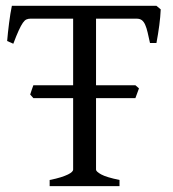

<svg xmlns="http://www.w3.org/2000/svg" viewBox="-20 -635 591 655"><path d="M149.4 0V-21Q171.9 -25.4 187.3 -30.3Q202.6 -35.2 211.9 -39.8Q221.2 -44.4 225.3 -48.6Q229.5 -52.7 229.5 -56.2V-300.3H93.8L83 -312.5Q85.4 -319.8 88.1 -328.1Q90.8 -336.4 93.8 -344.2H229.5V-571.3H83.5Q76.2 -571.3 70.1 -568.6Q64 -565.9 57.9 -557.1Q51.8 -548.3 43.9 -531.2Q36.1 -514.2 25.4 -485.8L4.4 -495.1Q6.8 -523.9 11 -556.6Q15.1 -589.4 20.5 -615.2H513.7L528.3 -603Q527.3 -578.1 523.4 -548.6Q519.5 -519 513.7 -488.3H491.7Q487.3 -508.8 483.6 -524.4Q480 -540 475.3 -550.5Q470.7 -561 463.9 -566.2Q457 -571.3 446.3 -571.3H307.6V-344.2H441.9L454.1 -333.5L441.9 -300.3H307.6V-56.2Q307.6 -49.8 325.2 -40Q342.8 -30.3 387.7 -21V0Z"/></svg>

Font: Noto Serif Devanagari
Style: Bold
Weight: 700
Designer: Monotype Design Team
Foundry: Monotype Imaging Inc.
Version: Version 1.01